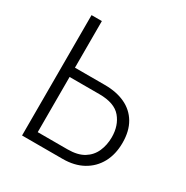

<svg xmlns="http://www.w3.org/2000/svg" viewBox="-161 -834 936 967"><g transform="rotate(30 306.5 -350.0)"><path d="M97 -700H157V-429H331Q399 -429 449 -405.5Q499 -382 526.5 -335.5Q554 -289 554 -221Q554 -154 527 -104.5Q500 -55 450.5 -27.5Q401 0 333 0H97ZM330 -54Q389 -54 424.5 -76Q460 -98 476.5 -135.5Q493 -173 493 -218Q493 -286 455.5 -330.5Q418 -375 330 -375H157V-54Z"/></g></svg>

Font: Moderustic Light
Style: Regular
Weight: 300
Designer: Tural Alisoy
Foundry: TAFT Foundry
Version: Version 2.120